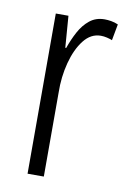

<svg xmlns="http://www.w3.org/2000/svg" viewBox="-68 -651 419 628"><g transform="rotate(10 141.5 -336.5)"><path d="M229 -607Q239 -607 251 -605Q263 -603 274 -598L264 -544Q257 -547 246.5 -549.5Q236 -552 226 -552Q193 -552 169.5 -522Q146 -492 133.5 -444.5Q121 -397 122 -345V-66H68V-598H110L118 -493H121Q131 -522 145 -548Q159 -574 179.5 -590.5Q200 -607 229 -607Z"/></g></svg>

Font: Noto Sans Malayalam UI ExtraCondensed Light
Style: Regular
Weight: 300
Width: 2
Designer: Jelle Bosma - Monotype Design Team
Foundry: Monotype Imaging Inc.
Version: Version 2.104; ttfautohint (v1.8.4.7-5d5b)